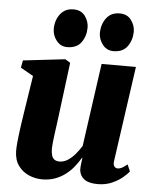

<svg xmlns="http://www.w3.org/2000/svg" viewBox="-55 -829 706 886"><g transform="rotate(5 298.0 -386.0)"><path d="M173 11Q141 11 111.2 -2Q81.5 -15 62.5 -41.2Q43.5 -67.5 42.5 -108Q42.5 -124.5 44.2 -145.2Q46 -166 49 -188.8Q52 -211.5 55.2 -234.8Q58.5 -258 62 -280L90 -460.5L31 -494L37.5 -528L232 -550.5L255.5 -536L224 -287Q221.5 -266 218.2 -243Q215 -220 212.2 -199Q209.5 -178 207.8 -161.5Q206 -145 206 -135.5Q206 -115.5 210 -102.8Q214 -90 222.8 -84Q231.5 -78 246.5 -78Q266.5 -78 285 -90.2Q303.5 -102.5 319.2 -121.2Q335 -140 346.5 -159L400.5 -543.5H559.5L497 -103.5Q494.5 -85.5 500.5 -77.5Q506.5 -69.5 516.5 -69.5Q525 -69.5 534.8 -74.2Q544.5 -79 560.5 -92L574 -61Q565 -48.5 545 -31.8Q525 -15 495.8 -2.2Q466.5 10.5 430.5 10.5Q389.5 10.5 369 -4.5Q348.5 -19.5 345 -45.5Q344.5 -49.5 344.8 -56Q345 -62.5 345.8 -70.5Q346.5 -78.5 347.8 -87Q349 -95.5 350 -103.5L348 -104Q336 -83.5 319.8 -63Q303.5 -42.5 282 -25.8Q260.5 -9 233.5 1Q206.5 11 173 11ZM235 -607Q204.5 -607 185.2 -631.8Q166 -656.5 166.5 -687Q167 -726.5 189 -754.8Q211 -783 249.5 -783Q285.5 -783 303.5 -758.2Q321.5 -733.5 321.5 -704.5Q321.5 -665.5 300.5 -636.2Q279.5 -607 235 -607ZM449 -607Q418.5 -607 399.2 -631.8Q380 -656.5 380 -687Q381 -726.5 402.5 -754.8Q424 -783 463.5 -783Q499 -783 517.2 -758.2Q535.5 -733.5 535.5 -704.5Q535 -665.5 514 -636.2Q493 -607 449 -607Z"/></g></svg>

Font: Merriweather 60pt Black
Style: Italic
Weight: 900
Italic angle: -7.8°
Version: Version 2.101